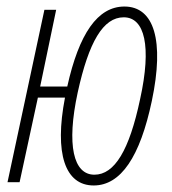

<svg xmlns="http://www.w3.org/2000/svg" viewBox="-20 -558 526 588"><path d="M3 0H40L96 -259H179C146 -88 179 10 267 10C350 10 409 -78 445 -249C484 -434 452 -538 361 -538C279 -538 222 -455 186 -293H103L152 -528H116ZM269 -23C205 -23 183 -113 218 -275C252 -430 296 -505 359 -505C423 -505 445 -417 409 -254C376 -98 331 -23 269 -23Z"/></svg>

Font: Noto Sans ExtraCondensed ExtraLight
Style: Italic
Weight: 200
Width: 2
Italic angle: -12°
Designer: Monotype Design Team
Foundry: Monotype Imaging Inc.
Version: Version 2.013